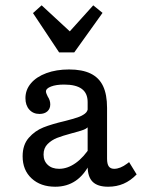

<svg xmlns="http://www.w3.org/2000/svg" viewBox="-20 -686 542 717"><path d="M307.3 -65.3V-304.8Q307.3 -337.9 285.5 -354Q263.7 -370.2 219.4 -370.2Q189.5 -370.2 170.6 -362.9Q151.6 -355.6 151.6 -344.4Q151.6 -341.1 153.6 -335.9Q155.6 -330.6 158.1 -325.8Q162.9 -318.5 165.3 -311.3Q167.7 -304 167.7 -296Q167.7 -279.8 156.9 -270.2Q146 -260.5 127.4 -260.5Q104 -260.5 89.5 -276.6Q75 -292.7 75 -319.4Q75 -350.8 95.6 -375Q116.1 -399.2 153.2 -412.9Q190.3 -426.6 237.9 -426.6Q287.1 -426.6 318.5 -411.3Q350 -396 364.9 -364.5Q379.8 -333.1 379.8 -283.1V-93.5Q379.8 -73.4 386.3 -64.5Q392.7 -55.6 406.5 -55.6Q417.7 -55.6 429.8 -60.5Q441.9 -65.3 454.8 -75L462.1 -80.6L490.3 -34.7Q467.7 -11.3 441.5 0Q415.3 11.3 383.9 11.3Q344.4 11.3 325.8 -7.3Q307.3 -25.8 307.3 -65.3ZM64.5 -102.4Q64.5 -145.2 87.5 -171.4Q110.5 -197.6 141.9 -210.1Q173.4 -222.6 221.8 -233.9Q253.2 -241.9 269.8 -247.6Q286.3 -253.2 297.2 -261.7Q308.1 -270.2 308.1 -283.1L312.9 -217.7Q307.3 -207.3 292.7 -201.6Q278.2 -196 246.8 -187.9Q213.7 -179 193.1 -171Q172.6 -162.9 157.7 -148Q142.7 -133.1 142.7 -108.9Q142.7 -84.7 158.5 -70.2Q174.2 -55.6 200.8 -55.6Q232.3 -55.6 262.9 -77.4Q293.5 -99.2 318.5 -139.5L317.7 -79Q295.2 -33.1 262.5 -10.9Q229.8 11.3 186.3 11.3Q131.5 11.3 98 -19.8Q64.5 -50.8 64.5 -102.4ZM362.9 -637.9 257.3 -490.3H200.8L103.2 -637.1L135.5 -666.1L264.5 -546.8L210.5 -535.5L328.2 -666.1Z"/></svg>

Font: Playfair Micro SmCond SmLight
Style: Regular
Weight: 360
Width: 4
Designer: Claus Eggers Sørensen
Foundry: Claus Eggers Sørensen
Version: Version 2.100;Glyphs 3.2 (3219)